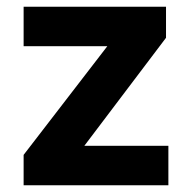

<svg xmlns="http://www.w3.org/2000/svg" viewBox="-20 -549 569 569"><path d="M50 0V-90L298 -412H50V-529H472V-437L230 -117H479V0Z"/></svg>

Font: Mach SemiBold
Style: Regular
Weight: 600
Version: Version 1.002